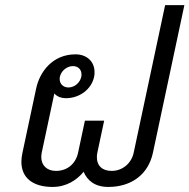

<svg xmlns="http://www.w3.org/2000/svg" viewBox="-20 -720 738 748"><path d="M274.2 -508.3C184.2 -508.3 134.2 -439.2 120.8 -375L67.5 -125C65 -112.5 63.3 -100.8 63.3 -90C63.3 -26.7 108.3 8.3 185 8.3C238.3 8.3 279.2 -18.3 305.8 -50.8C319.2 -18.3 348.3 8.3 401.7 8.3C490.8 8.3 557.5 -39.2 575.8 -125L698.3 -700H623.3L500.8 -125C492.5 -85 458.3 -54.2 415 -54.2C378.3 -54.2 357.5 -74.2 357.5 -106.7C357.5 -112.5 357.5 -118.3 359.2 -125L385.8 -250H310.8L284.2 -125C275 -81.7 241.7 -54.2 198.3 -54.2C161.7 -54.2 140.8 -76.7 140.8 -108.3C140.8 -113.3 141.7 -119.2 142.5 -125L191.7 -355.8C201.7 -344.2 217.5 -337.5 237.5 -337.5C287.5 -337.5 335.8 -370 346.7 -420.8C348.3 -427.5 348.3 -433.3 348.3 -439.2C348.3 -480.8 317.5 -508.3 274.2 -508.3ZM264.2 -462.5C284.2 -462.5 297.5 -449.2 297.5 -430C297.5 -426.7 297.5 -424.2 296.7 -420.8C291.7 -397.5 270 -379.2 246.7 -379.2C226.7 -379.2 212.5 -393.3 212.5 -411.7C212.5 -415 212.5 -417.5 213.3 -420.8C218.3 -444.2 240.8 -462.5 264.2 -462.5Z"/></svg>

Font: BoonHome
Style: Book Oblique
Weight: 400
Italic angle: -12°
Designer: Sungsit Sawaiwan
Foundry: Sungsit Sawaiwan
Version: Version 0.2